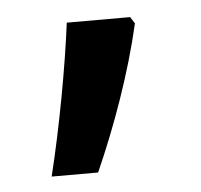

<svg xmlns="http://www.w3.org/2000/svg" viewBox="-32 -156 332 317"><g transform="rotate(-5 134.0 2.5)"><path d="M42 128H119C152 54 183 -33 201 -112L194 -123H89C80 -52 62 47 42 128Z"/></g></svg>

Font: Noto Sans Devanagari UI SemiCondensed Medium
Style: Regular
Weight: 500
Width: 4
Designer: Jelle Bosma - Monotype Design Team
Foundry: Monotype Imaging Inc.
Version: Version 2.004